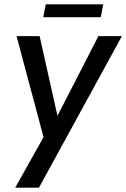

<svg xmlns="http://www.w3.org/2000/svg" viewBox="-20 -659 580 882"><path d="M50 203 180 -29 56 -493H162L244 -127L432 -493H540L159 203ZM179 -580 190 -639H454L443 -580Z"/></svg>

Font: Hanken Grotesk Medium
Style: Italic
Weight: 500
Italic angle: -8°
Designer: Alfredo Marco Pradil
Foundry: Hanken Design Co.
Version: Version 3.013